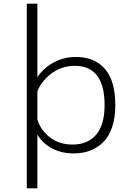

<svg xmlns="http://www.w3.org/2000/svg" viewBox="-20 -820 750 1040"><path d="M125 200V-800H182.5V-401.5Q214.5 -451 269.8 -481.2Q325 -511.5 391 -511.5Q491.5 -511.5 548 -447.2Q604.5 -383 604.5 -250.5Q604.5 -183.5 587.8 -132.8Q571 -82 540.2 -51Q509.5 -20 469.2 -4.5Q429 11 380 11Q312 11 261.5 -16.2Q211 -43.5 182.5 -91V200ZM384.5 -463.5Q346.5 -463.5 311.8 -450.8Q277 -438 252 -417Q227 -396 209.2 -372.8Q191.5 -349.5 182.5 -325.5V-172Q199.5 -116.5 249.5 -76.8Q299.5 -37 373 -37Q456 -37 501.2 -90.8Q546.5 -144.5 546.5 -250.5Q546.5 -463.5 384.5 -463.5Z"/></svg>

Font: League Mono UltraLight
Style: Regular
Weight: 200
Width: 6
Designer: Tyler Finck
Foundry: The League of Moveable Type / Tyler Finck
Version: Version 2.210